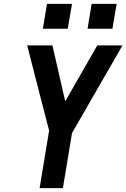

<svg xmlns="http://www.w3.org/2000/svg" viewBox="-20 -969 651 989"><path d="M184 0 233 -296 178 -509 120 -735H250L316 -447L481 -735H611L351 -284L304 0ZM559 -821H431L452 -949H581ZM201 -821 222 -949H351L329 -821Z"/></svg>

Font: Iosevka SS04 Extended Oblique
Style: Bold
Weight: 700
Width: 7
Italic angle: -9°
Monospace: yes
Designer: Belleve Invis
Foundry: Belleve Invis
Version: Version 19.0.0; ttfautohint (v1.8.4)